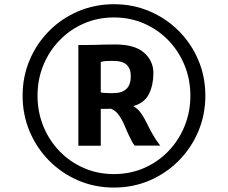

<svg xmlns="http://www.w3.org/2000/svg" viewBox="-20 -917 1065 897"><path d="M85.6 -470Q85.6 -559 118.5 -636.6Q151.4 -714.2 209.8 -772.7Q268.1 -831.3 345.6 -864.3Q423.1 -897.3 512.1 -897.3Q601.5 -897.3 678.9 -864.3Q756.3 -831.3 814.9 -772.7Q873.5 -714.2 906.4 -636.6Q939.4 -559 939.4 -470Q939.4 -381 906.4 -303Q873.5 -225 814.9 -166.1Q756.3 -107.2 678.9 -73.9Q601.5 -40.7 512.1 -40.7Q423.1 -40.7 345.6 -73.9Q268.1 -107.2 209.8 -166.1Q151.4 -225 118.5 -303Q85.6 -381 85.6 -470ZM155.3 -470Q155.3 -394.5 182.2 -328Q209.1 -261.5 257.7 -211.1Q306.3 -160.7 371.3 -132.2Q436.3 -103.7 512.1 -103.7Q588.3 -103.7 653.4 -132.2Q718.5 -160.7 767 -211.1Q815.5 -261.5 842.4 -328Q869.4 -394.5 869.4 -470Q869.4 -545.5 842.4 -611.7Q815.5 -677.8 767 -728.1Q718.5 -778.5 653.4 -807Q588.3 -835.5 512.1 -835.5Q436.3 -835.5 371.3 -807Q306.3 -778.5 257.7 -728.1Q209.1 -677.8 182.2 -611.7Q155.3 -545.5 155.3 -470ZM450.8 -236.2H346.1V-706.9Q357.5 -706.9 368.5 -706.9Q379.6 -706.9 391 -706.9Q410.6 -706.9 428.5 -707.5Q446.4 -708.1 467.7 -708.7Q489 -709.2 519.1 -709.2Q609.4 -709.2 653 -670.9Q696.7 -632.5 696.7 -575.1Q696.7 -521.4 676.4 -479Q656 -436.5 602.8 -421.2Q625.8 -407.7 640.6 -385.8Q655.4 -364 667.2 -339Q679 -314 692.2 -291.2Q699.4 -279.2 706.4 -268Q713.5 -256.8 728.7 -236.9L609.3 -236.9Q600.7 -246.8 595.3 -258.2Q589.9 -269.7 582.4 -284.2Q572.6 -304.5 562 -330.3Q551.3 -356.1 536.1 -378.1Q521 -400.1 498 -409.2Q494.4 -408.9 485.7 -408.6Q477.1 -408.4 467.4 -408.4Q457.7 -408.4 450.8 -408.4ZM450.8 -627.4V-484.9Q457.8 -483.5 468.3 -482.8Q478.9 -482 489.9 -482Q501 -482 509.7 -482Q549.8 -482 570.4 -501.5Q591.1 -521 591.1 -561.7Q591.1 -595.8 571.5 -614.7Q551.8 -633.6 500.5 -632.6Q486.6 -632.4 475.2 -631.9Q463.8 -631.4 450.8 -627.4Z"/></svg>

Font: Merriweather Sans Variable Regular
Style: Italic
Weight: 300
Italic angle: -8°
Designer: Eben Sorkin
Foundry: Eben Sorkin
Version: Version 2.001